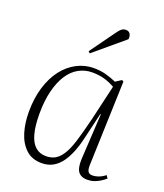

<svg xmlns="http://www.w3.org/2000/svg" viewBox="-141 -849 820 958"><g transform="rotate(20 269.0 -370.5)"><path d="M423 -62Q422 -35 429 -25Q436 -15 451 -15Q468 -15 485.5 -21.5Q503 -28 519 -41L529 -26Q516 -15 501.5 -6Q487 3 470.5 8.5Q454 14 435 14Q412 14 397.5 4Q383 -6 378 -25.5Q373 -45 374 -73L388 -316H385L352 -176Q343 -136 329 -101Q315 -66 296.5 -40.5Q278 -15 252.5 -0.5Q227 14 193 14Q141 14 108.5 -16.5Q76 -47 61 -96.5Q46 -146 46 -205Q46 -278 64 -336.5Q82 -395 113.5 -436Q145 -477 187.5 -499Q230 -521 277 -521Q312 -521 341.5 -513Q371 -505 398 -493L429 -513L438 -508ZM201 -26Q228 -26 248.5 -37Q269 -48 287 -75.5Q305 -103 320.5 -153Q336 -203 355 -281L398 -466Q367 -483 339 -490.5Q311 -498 276 -498Q239 -498 206 -480Q173 -462 149.5 -426Q126 -390 112.5 -337Q99 -284 99 -214Q99 -150 110.5 -108Q122 -66 145 -46Q168 -26 201 -26ZM313 -716Q329 -739 339 -747Q349 -755 362 -755Q378 -755 385 -743Q392 -731 389 -715L232 -583L223 -591Z"/></g></svg>

Font: Literata 60pt ExtraLight
Style: Italic
Weight: 250
Italic angle: -2°
Designer: Latin by Veronika Burian and Jose Scaglione. Greek by Irene Vlachou. Cyrillic by Vera Evstafieva
Foundry: TypeTogether
Version: Version 3.103;gftools[0.9.29]